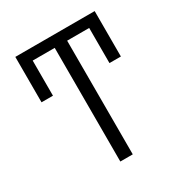

<svg xmlns="http://www.w3.org/2000/svg" viewBox="-170 -855 928 980"><g transform="rotate(-30 293.5 -365.0)"><path d="M59.6 -462.9V-730.5H527.3V-462.9H460V-669.9H330.1V0H256.8V-669.9H127V-462.9Z"/></g></svg>

Font: GenEi M Gothic v2 Regular
Style: Regular
Weight: 400
Version: Version 2.0